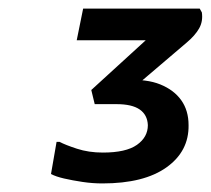

<svg xmlns="http://www.w3.org/2000/svg" viewBox="-20 -900 492 448"><path d="M219 -472Q196 -472 172.5 -475.5Q149 -479 129.5 -483.5Q110 -488 99 -494L112 -569H119Q132 -562 159.5 -553Q187 -544 220 -544Q274 -544 299.5 -562Q325 -580 325 -608Q324 -632 306 -644.5Q288 -657 252 -657H201L193 -690L320 -806H159L174 -880H446L451 -871Q454 -850 444.5 -833.5Q435 -817 416 -801L281 -686L275 -713Q322 -716 354 -703Q386 -690 403 -666Q420 -642 420 -608Q421 -547 368.5 -509.5Q316 -472 219 -472Z"/></svg>

Font: Kufam Medium
Style: Italic
Weight: 500
Italic angle: -11°
Designer: Artur Schmal
Foundry: Original Type
Version: Version 1.301; ttfautohint (v1.8.3)